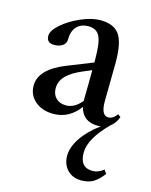

<svg xmlns="http://www.w3.org/2000/svg" viewBox="-105 -494 641 815"><g transform="rotate(15 215.5 -86.0)"><path d="M143.6 11.2Q94.7 11.2 63.5 -15.1Q32.2 -41.5 32.2 -83.5Q32.2 -155.8 144.5 -200.2L255.9 -244.6V-259.8Q255.9 -331.1 242.2 -358.9Q228.5 -386.7 192.9 -386.7Q159.7 -386.7 141.1 -366.7Q122.6 -346.7 122.6 -310.1Q122.6 -293 108.4 -282.7Q94.2 -272.5 71.3 -272.5Q37.6 -272.5 37.6 -303.7Q37.6 -326.7 70.6 -355.5Q103.5 -384.3 150.4 -404.5Q197.3 -424.8 234.4 -424.8Q294.4 -424.8 318.8 -389.9Q343.3 -355 343.3 -268.6Q343.3 -235.8 342.3 -176.5Q341.3 -117.2 341.3 -98.1Q340.8 -34.7 373 -34.7Q394 -34.7 410.2 -58.6L422.9 -49.3Q412.1 -20 390.6 -4.4Q311 75.2 311 136.7Q311 202.1 367.2 202.1Q392.6 202.1 415.5 183.1L426.8 199.7Q403.8 229 383.1 241.2Q362.3 253.4 331.5 253.4Q292.5 253.4 269.5 229Q246.6 204.6 246.6 167Q246.6 129.9 274.2 88.6Q301.8 47.4 352.1 10.3Q343.3 11.2 339.4 11.2Q272.9 11.2 257.8 -49.8Q212.4 11.2 143.6 11.2ZM125.5 -97.2Q125.5 -69.8 141.8 -53.7Q158.2 -37.6 185.5 -37.6Q222.2 -36.6 254.4 -75.2Q253.9 -81.1 254.4 -87.4Q254.9 -107.9 255.4 -149.2Q255.9 -190.4 255.9 -210.9L218.8 -195.3Q170.4 -174.8 147.9 -151.1Q125.5 -127.4 125.5 -97.2Z"/></g></svg>

Font: Elstob 18pt Medium
Style: Regular
Weight: 500
Designer: Peter S. Baker
Version: Version 1.015